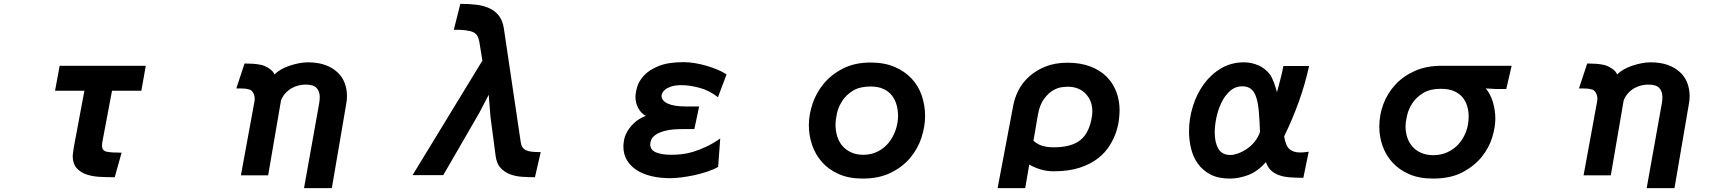

<svg xmlns="http://www.w3.org/2000/svg" viewBox="-20 -861 9040 1001"><path d="M578 63Q539 63 500.5 61Q462 59 431 48.5Q400 38 380 16Q360 -6 359 -45Q359 -50 360 -58Q361 -66 362 -74.5Q363 -83 364.5 -91Q366 -99 367 -105L420 -388H267L291 -518H740L717 -388H564L514 -123Q513 -117 512.5 -111.5Q512 -106 512 -101Q512 -75 536.5 -70Q561 -65 614 -65Z M1644 -322Q1647 -340 1647 -355Q1647 -384 1631 -402Q1615 -420 1573 -420Q1557 -420 1538.5 -416Q1520 -412 1502 -402Q1484 -392 1469 -376Q1454 -360 1445 -337L1378 53H1236L1307 -334Q1308 -338 1308 -346Q1308 -364 1299.5 -378Q1291 -392 1281 -394Q1275 -395 1272.5 -396Q1270 -397 1264.5 -398Q1259 -399 1247.5 -399.5Q1236 -400 1212 -400L1255 -530Q1278 -530 1300.5 -528.5Q1323 -527 1345 -522Q1364 -517 1384.5 -503Q1405 -489 1411 -473Q1425 -487 1445 -498.5Q1465 -510 1488.5 -518Q1512 -526 1537 -531Q1562 -536 1585 -536Q1638 -536 1676 -522Q1714 -508 1739.5 -484Q1765 -460 1777 -428Q1789 -396 1789 -360Q1789 -349 1788 -339.5Q1787 -330 1785 -319L1710 120H1565Z M2769 63Q2734 63 2699.5 60.5Q2665 58 2636.5 46.5Q2608 35 2588.5 13Q2569 -9 2564 -48L2537 -253L2528 -367L2479 -273L2291 52H2131L2495 -545L2479 -643Q2476 -661 2469 -673.5Q2462 -686 2447.5 -693Q2433 -700 2408.5 -703Q2384 -706 2346 -706L2380 -841Q2427 -841 2466 -836Q2505 -831 2534.5 -816.5Q2564 -802 2582.5 -777Q2601 -752 2607 -712L2695 -119Q2697 -104 2703.5 -94Q2710 -84 2722 -78Q2734 -72 2753 -70Q2772 -68 2799 -68Z M3475 68Q3422 68 3377 57.5Q3332 47 3299.5 26Q3267 5 3248.5 -26Q3230 -57 3230 -98Q3230 -108 3233 -128Q3236 -148 3248 -171Q3260 -194 3283.5 -217.5Q3307 -241 3347 -257Q3322 -270 3307.5 -297.5Q3293 -325 3293 -354Q3293 -377 3302 -408Q3311 -439 3338 -468Q3365 -497 3414.5 -517Q3464 -537 3545 -537Q3571 -537 3602 -532Q3633 -527 3663.5 -518Q3694 -509 3721.5 -497.5Q3749 -486 3768 -473L3723 -354Q3679 -389 3627.5 -403Q3576 -417 3533 -417Q3500 -417 3479.5 -410Q3459 -403 3448 -394Q3437 -385 3433 -376Q3429 -367 3429 -363V-362Q3429 -336 3461.5 -321Q3494 -306 3555 -306H3625L3600 -188H3539Q3481 -188 3447.5 -179Q3414 -170 3397 -157.5Q3380 -145 3375 -131.5Q3370 -118 3370 -109Q3370 -79 3400 -66.5Q3430 -54 3481 -54Q3505 -54 3533.5 -57Q3562 -60 3593.5 -69.5Q3625 -79 3660.5 -95.5Q3696 -112 3735 -139L3724 9Q3700 23 3667 34Q3634 45 3599 52.5Q3564 60 3531 64Q3498 68 3475 68Z M4477 70Q4406 70 4353 46.5Q4300 23 4265.5 -16Q4231 -55 4214 -105Q4197 -155 4197 -208Q4197 -263 4216.5 -321Q4236 -379 4276 -426.5Q4316 -474 4376.5 -504.5Q4437 -535 4519 -535Q4591 -535 4644.5 -512Q4698 -489 4733.5 -450.5Q4769 -412 4786 -361.5Q4803 -311 4803 -257Q4803 -201 4784 -143Q4765 -85 4725 -37.5Q4685 10 4623.5 40Q4562 70 4477 70ZM4481 -54Q4523 -54 4557 -71.5Q4591 -89 4614 -118Q4637 -147 4649.5 -183.5Q4662 -220 4662 -258Q4662 -286 4654.5 -313.5Q4647 -341 4630.5 -362.5Q4614 -384 4586.5 -397Q4559 -410 4518 -410Q4463 -410 4427.5 -388.5Q4392 -367 4371.5 -335.5Q4351 -304 4343.5 -270Q4336 -236 4336 -210Q4336 -180 4344.5 -151.5Q4353 -123 4371 -101.5Q4389 -80 4416.5 -67Q4444 -54 4481 -54Z M5262 -308Q5269 -349 5289.5 -389.5Q5310 -430 5345.5 -462Q5381 -494 5430.5 -514Q5480 -534 5546 -534Q5612 -534 5663 -515Q5714 -496 5748 -462.5Q5782 -429 5799.5 -383.5Q5817 -338 5817 -286Q5817 -270 5814 -240Q5811 -210 5799.5 -174.5Q5788 -139 5765.5 -102.5Q5743 -66 5705 -36Q5667 -6 5610 13Q5553 32 5472 32Q5439 32 5407.5 23Q5376 14 5346 -3L5325 120H5181ZM5474 -93Q5566 -93 5613 -131Q5660 -169 5673 -255Q5674 -262 5674.5 -268.5Q5675 -275 5675 -281Q5675 -336 5640 -372.5Q5605 -409 5545 -409Q5538 -409 5516.5 -406.5Q5495 -404 5470.5 -390Q5446 -376 5423.5 -346Q5401 -316 5391 -262L5368 -127Q5391 -107 5416.5 -100Q5442 -93 5474 -93Z M6391 70Q6332 70 6291.5 49Q6251 28 6226 -6.5Q6201 -41 6190 -85.5Q6179 -130 6179 -176Q6179 -242 6199 -306.5Q6219 -371 6256 -422Q6293 -473 6346 -504.5Q6399 -536 6465 -536Q6505 -536 6541.5 -520Q6578 -504 6604 -469Q6607 -464 6612.5 -452.5Q6618 -441 6623 -427Q6628 -413 6632 -400Q6636 -387 6637 -379Q6640 -390 6645 -408Q6650 -426 6655 -446Q6660 -466 6664.5 -485.5Q6669 -505 6671 -517H6805Q6784 -421 6751 -329.5Q6718 -238 6675 -150Q6683 -100 6703.5 -83Q6724 -66 6758 -66Q6768 -66 6779 -67Q6790 -68 6803 -70L6775 66Q6736 66 6704 63.5Q6672 61 6647.5 52Q6623 43 6606 27Q6589 11 6580 -16Q6538 32 6489 51Q6440 70 6391 70ZM6395 -53Q6412 -53 6434.5 -61Q6457 -69 6479.5 -84Q6502 -99 6520.5 -121.5Q6539 -144 6549 -173Q6547 -235 6543 -279.5Q6539 -324 6529.5 -353.5Q6520 -383 6502.5 -397Q6485 -411 6457 -411Q6420 -411 6392.5 -386.5Q6365 -362 6347.5 -325Q6330 -288 6321.5 -246.5Q6313 -205 6313 -170Q6313 -118 6332 -85.5Q6351 -53 6395 -53Z M7451 70Q7379 70 7326.5 47Q7274 24 7239.5 -14Q7205 -52 7188 -100.5Q7171 -149 7171 -201Q7171 -262 7192.5 -319Q7214 -376 7255.5 -420.5Q7297 -465 7357 -491.5Q7417 -518 7494 -518H7861L7833 -397H7779L7726 -400Q7750 -372 7763 -329.5Q7776 -287 7776 -242Q7776 -198 7759.5 -144Q7743 -90 7704.5 -42.5Q7666 5 7604 37.5Q7542 70 7451 70ZM7454 -52Q7493 -52 7526.5 -67.5Q7560 -83 7584.5 -110Q7609 -137 7623 -174Q7637 -211 7637 -254Q7637 -281 7629.5 -307Q7622 -333 7605 -353.5Q7588 -374 7560.5 -386Q7533 -398 7492 -398Q7436 -398 7400.5 -376.5Q7365 -355 7344.5 -324.5Q7324 -294 7316 -260Q7308 -226 7308 -201Q7308 -171 7317 -144Q7326 -117 7344 -96.5Q7362 -76 7389.5 -64Q7417 -52 7454 -52Z M8644 -322Q8647 -340 8647 -355Q8647 -384 8631 -402Q8615 -420 8573 -420Q8557 -420 8538.5 -416Q8520 -412 8502 -402Q8484 -392 8469 -376Q8454 -360 8445 -337L8378 53H8236L8307 -334Q8308 -338 8308 -346Q8308 -364 8299.5 -378Q8291 -392 8281 -394Q8275 -395 8272.5 -396Q8270 -397 8264.5 -398Q8259 -399 8247.5 -399.5Q8236 -400 8212 -400L8255 -530Q8278 -530 8300.5 -528.5Q8323 -527 8345 -522Q8364 -517 8384.5 -503Q8405 -489 8411 -473Q8425 -487 8445 -498.5Q8465 -510 8488.5 -518Q8512 -526 8537 -531Q8562 -536 8585 -536Q8638 -536 8676 -522Q8714 -508 8739.5 -484Q8765 -460 8777 -428Q8789 -396 8789 -360Q8789 -349 8788 -339.5Q8787 -330 8785 -319L8710 120H8565Z"/></svg>

Font: LINE Seed JP_TTF Bold
Style: Regular
Weight: 700
Designer: LINE & Fontrix & Fontworks
Version: Version 1.009